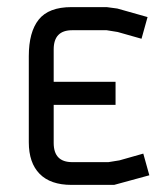

<svg xmlns="http://www.w3.org/2000/svg" viewBox="-20 -520 466 540"><path d="M400 -27 301 0H181Q122 0 91.5 -31Q61 -62 61 -120V-362Q61 -430 89 -465Q117 -500 181 -500H280L310 -496L395 -472L378 -411L311 -430L280 -435H183Q131 -435 131 -381V-290H305V-225H131V-118Q131 -64 183 -64H285L316 -69L383 -88Z"/></svg>

Font: Strong
Style: Regular
Weight: 400
Designer: Roman Shchyukin (Gaslight Type Foundry)
Foundry: Cyreal (www.cyreal.org)
Version: Version 1.001